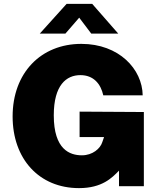

<svg xmlns="http://www.w3.org/2000/svg" viewBox="-20 -959 825 989"><path d="M450 -786H589L455 -939H323L185 -786H317L388 -868ZM387 10C506 10 557 -43 593 -80V0H721V-382L390 -384V-253H516L507 -227C497 -194 457 -159 402 -159C340 -159 257 -188 257 -365C257 -521 322 -572 394 -572C462 -572 499 -527 512 -468H715C713 -603 593 -733 399 -733C191 -733 45 -584 45 -359C45 -141 181 10 387 10Z"/></svg>

Font: United Sans Black
Style: Regular
Weight: 900
Designer: Pablo Impallari, Rodrigo Fuenzalida (Modified by Dan O. Williams)
Version: Version 1.000;PS 001.000;hotconv 1.0.88;makeotf.lib2.5.64775